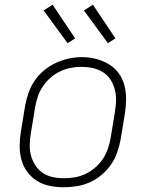

<svg xmlns="http://www.w3.org/2000/svg" viewBox="-20 -782 640 810"><path d="M248 8Q218 8 189 2Q160 -4 136 -19Q112 -34 95 -57Q78 -80 70.5 -107.5Q63 -135 63 -165.5Q63 -196 68 -226L86 -336Q91 -363 100.5 -390.5Q110 -418 126.5 -442Q143 -466 166.5 -485.5Q190 -505 216.5 -517Q243 -529 270.5 -535Q298 -541 327 -541Q356 -541 385 -533.5Q414 -526 438.5 -511.5Q463 -497 480 -474Q497 -451 504.5 -423Q512 -395 512 -365Q512 -335 507 -304L489 -194Q484 -167 474.5 -139.5Q465 -112 448.5 -88Q432 -64 409 -44.5Q386 -25 359 -13Q332 -1 304 3.5Q276 8 248 8ZM249 -30Q249 -30 249 -30Q249 -30 249 -30Q273 -30 296 -34Q319 -38 341 -48.5Q363 -59 382 -75.5Q401 -92 414.5 -112.5Q428 -133 435.5 -155.5Q443 -178 447 -201L465 -311Q469 -335 469.5 -359Q470 -383 464 -405.5Q458 -428 445.5 -447Q433 -466 413.5 -478Q394 -490 371 -495Q348 -500 323 -500Q300 -500 277.5 -495.5Q255 -491 233 -480.5Q211 -470 192.5 -453.5Q174 -437 160.5 -417Q147 -397 139.5 -374.5Q132 -352 128 -329L110 -219Q106 -195 105.5 -171Q105 -147 111 -125Q117 -103 129.5 -84Q142 -65 160.5 -52.5Q179 -40 202 -35Q225 -30 249 -30ZM435 -600 334 -738 372 -762 467 -620ZM265 -600 164 -738 202 -762 297 -620Z"/></svg>

Font: Iosevka Curly XLtExObl
Style: Regular
Weight: 200
Width: 7
Italic angle: -9°
Monospace: yes
Designer: Belleve Invis
Foundry: Belleve Invis
Version: Version 11.0.1; ttfautohint (v1.8.3)